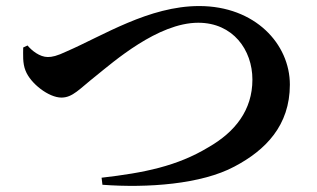

<svg xmlns="http://www.w3.org/2000/svg" viewBox="-20 -652 1040 629"><path d="M312.8 -69.8 315.6 -46.7C462.9 -35.6 639.9 -48.4 747.9 -106.3C850.1 -160 929.6 -240.9 929.6 -374.7C929.6 -507.8 815.8 -632.2 632.4 -632.2C468.2 -632.2 316.9 -535 198.3 -483.6C165.8 -468.2 150.5 -465.2 136.5 -465.2C110.2 -465.2 84 -486.2 70.2 -503L56 -496.4C55.9 -473.7 53.6 -445.3 63.6 -420.6C80 -378.3 139.8 -332.3 181.2 -332.3C218.1 -332.3 239.8 -360.3 294.1 -403.2C350.5 -448.3 496.9 -577.5 629.5 -577.5C743 -577.5 806.9 -488.8 806.9 -391.3C806.9 -290.8 749.7 -219.4 663.2 -169.8C560.3 -107.5 451.9 -85.8 312.8 -69.8Z"/></svg>

Font: Source Han Serif CN VF
Style: Regular
Weight: 250
Designer: Ryoko NISHIZUKA 西塚涼子 (kana & ideographs); Frank Grießhammer (Latin, Greek & Cyrillic); Wenlong ZHANG 张文龙 (bopomofo); San
Foundry: Adobe
Version: Version 2.002;hotconv 1.1.0;makeotfexe 2.6.0